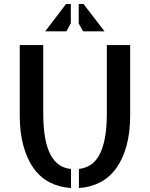

<svg xmlns="http://www.w3.org/2000/svg" viewBox="-20 -948 760 973"><path d="M199.2 -375Q199.2 -299.8 209 -247.6Q218.8 -195.3 237.3 -161.6Q255.9 -127.9 281.7 -111.3Q307.6 -94.7 339.8 -91.8V4.9Q280.3 1 231.9 -23.9Q183.6 -48.8 150.4 -95.2Q117.2 -141.6 98.6 -209Q80.1 -276.4 80.1 -363.3V-719.7H199.2ZM639.6 -719.7V-363.3Q639.6 -276.4 621.1 -209Q602.5 -141.6 568.8 -95.2Q535.2 -48.8 487.3 -23.9Q439.5 1 379.9 4.9V-91.8Q412.1 -95.7 438 -111.8Q463.9 -127.9 482.4 -161.1Q501 -194.3 511.2 -246.6Q521.5 -298.8 521.5 -375V-719.7ZM314.5 -927.7H338.9V-830.1L316.4 -789.1H209ZM401.4 -789.1 378.9 -829.1V-927.7H403.3L509.8 -789.1Z"/></svg>

Font: Allerta
Style: Stencil
Weight: 400
Designer: Matt McInerney
Foundry: Matt McInerney
Version: Version 1.0